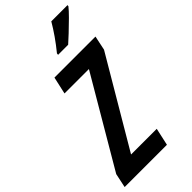

<svg xmlns="http://www.w3.org/2000/svg" viewBox="-332 -1015 1079 1079"><g transform="rotate(-45 208.0 -475.0)"><path d="M301 -790Q317 -804 348.5 -833.5Q380 -863 410.5 -893.5Q441 -924 455 -942L456 -950H327Q306 -914 279.5 -876Q253 -838 222 -800L221 -790ZM296 0 319 -104H115L424 -628L442 -714H116L93 -611H287L-22 -85L-40 0Z"/></g></svg>

Font: Noto Sans Display Condensed
Style: Bold Italic
Weight: 700
Width: 3
Designer: Monotype Design team
Foundry: Monotype Imaging Inc.
Version: 1.000